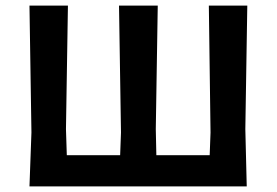

<svg xmlns="http://www.w3.org/2000/svg" viewBox="-20 -664 986 684"><path d="M85 0 92 -192 85 -644H222L215 -204L218 -111H408L411 -192L404 -644H542L535 -204L537 -111H727L730 -192L724 -644H861L854 -204L859 0Z"/></svg>

Font: Alegreya Sans
Style: Bold
Weight: 700
Designer: Juan Pablo del Peral
Foundry: Huerta Tipografica
Version: Version 2.007